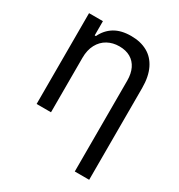

<svg xmlns="http://www.w3.org/2000/svg" viewBox="-174 -654 905 971"><g transform="rotate(30 278.5 -169.0)"><path d="M151.4 0V-318.4C151.4 -348.3 157.2 -374.2 168.9 -396C180.7 -417.8 196.6 -434.2 216.8 -445.3C237 -456.4 259.8 -461.9 285.2 -461.9C310.5 -461.9 332.2 -456.7 350.1 -446.3C368 -435.9 381.7 -420.9 391.1 -401.4C400.6 -381.8 405.3 -358.4 405.3 -331.1V199.2H489.3V-336.9C489.3 -381.2 481.9 -418.3 467.3 -448.2C452.6 -478.2 432 -500.5 405.3 -515.1C378.6 -529.8 347 -537.1 310.5 -537.1C271.5 -537.1 239.3 -529.3 213.9 -513.7C188.5 -498 168.9 -475.9 155.3 -447.3H148.4V-530.3H67.4V0Z"/></g></svg>

Font: Pretendard Variable
Style: Regular
Weight: 400
Designer: Base glyphs from Inter by Rasmus Andersson; Hangeul glyphs from Noto Sans CJK(Source Han Sans) by Jang Soo-young and Kan
Foundry: Kil Hyung-jin
Version: Version 1.309;Glyphs 3.2 (3225)